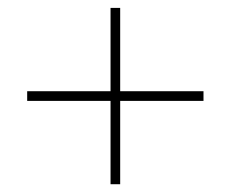

<svg xmlns="http://www.w3.org/2000/svg" viewBox="-20 -562 584 486"><path d="M259.8 -542H284.2V-95.7H259.8ZM48.8 -331.1H495.1V-306.6H48.8Z"/></svg>

Font: Wand UI Pro
Style: Regular
Weight: 400
Designer: Andreas Faust
Version: Version 1.003;FEAKit 1.0